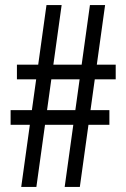

<svg xmlns="http://www.w3.org/2000/svg" viewBox="-20 -740 500 760"><path d="M64 0 164 -720H224L124 0ZM236 0 336 -720H396L296 0ZM47 -484H438V-426H47ZM22 -304H413V-246H22Z"/></svg>

Font: Instrument Sans Condensed
Style: Regular
Weight: 400
Width: 3
Designer: Rodrigo Fuenzalida
Foundry: fragTYPE
Version: Version 1.000;gftools[0.9.28]